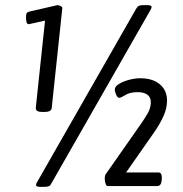

<svg xmlns="http://www.w3.org/2000/svg" viewBox="-20 -723 710 746"><path d="M144 -288Q118 -288 119 -304L155 -643L92 -629Q85 -629 83 -637.5Q81 -646 81 -655Q81 -667 83.5 -671.5Q86 -676 94 -678L203 -703Q210 -703 216.5 -699Q223 -695 222 -690L181 -304Q180 -288 153 -288ZM136 3Q120 3 120 -4Q120 -9 125 -17L509 -689Q514 -698 520 -700.5Q526 -703 537 -703H553Q569 -703 569 -696Q569 -691 564 -683L180 -11Q175 -1 168.5 1Q162 3 152 3ZM399 0Q393 0 390 -10Q387 -20 387 -28Q387 -40 390 -45L523 -235Q540 -259 553 -281Q566 -303 566 -326Q566 -346 552 -355.5Q538 -365 515 -365Q485 -365 467.5 -354Q450 -343 443 -343Q437 -343 431.5 -354.5Q426 -366 426 -375Q426 -387 442.5 -397Q459 -407 482 -413Q505 -419 525 -419Q573 -419 601 -395.5Q629 -372 629 -332Q629 -303 615.5 -272.5Q602 -242 579 -209L470 -53H596Q609 -53 609 -30L608 -23Q607 0 590 0Z"/></svg>

Font: Asap Condensed Condensed Medium
Style: Italic
Weight: 500
Width: 3
Italic angle: -6°
Designer: Pablo Cosgaya
Foundry: Omnibus-Type
Version: Version 3.001; ttfautohint (v1.8.4.7-5d5b)